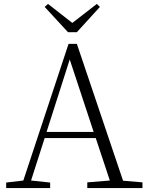

<svg xmlns="http://www.w3.org/2000/svg" viewBox="-20 -952 747 972"><path d="M369.1 -789.1H324.2L206.1 -917L223.1 -932.1L346.2 -835.9L470.2 -932.1L485.8 -917ZM215.8 -284.2H454.1L333 -650.9ZM603 -37.1 701.2 -28.8V0H421.9V-28.8L536.1 -38.1L464.8 -252.9H206.1L137.2 -38.1L233.9 -27.8V0H11.2V-27.8L98.1 -38.1L327.1 -730H369.1Z"/></svg>

Font: Source Han Serif CN ExtraLight
Style: Regular
Weight: 250
Designer: Ryoko NISHIZUKA  (kana & ideographs); Frank Grießhammer (Latin, Greek & Cyrillic); Wenlong ZHANG  (bopomofo); Sandoll Co
Foundry: Adobe Systems Incorporated
Version: Version 1.001;PS 1.001;hotconv 16.6.54;makeotf.lib2.5.65590